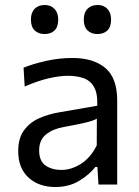

<svg xmlns="http://www.w3.org/2000/svg" viewBox="-20 -740 558 770"><path d="M202 10Q135.5 10 94.2 -28Q53 -66 53 -133.5Q53 -187.5 77.5 -219.2Q102 -251 139.2 -266.8Q176.5 -282.5 214.5 -289L370 -316Q372 -366.5 356.5 -392.2Q341 -418 313.8 -427Q286.5 -436 253 -436Q218.5 -436 175.2 -426Q132 -416 79 -393L74.5 -468.5Q111 -483.5 163.8 -495.5Q216.5 -507.5 271 -507.5Q354.5 -507.5 402.2 -467.5Q450 -427.5 450 -337V0H375L370.5 -70.5H362.5Q339.5 -40.5 298.2 -15.2Q257 10 202 10ZM226 -58.5Q266 -58.5 304.8 -83Q343.5 -107.5 368 -157L368.5 -264Q360.5 -259.5 347.2 -255Q334 -250.5 307.8 -244.8Q281.5 -239 235 -230.5Q192 -223 164.5 -200.8Q137 -178.5 137 -137Q137 -94 162.8 -76.2Q188.5 -58.5 226 -58.5ZM370.5 -603.5Q346 -603.5 331 -618Q316 -632.5 316 -661.5Q316 -689.5 331 -704.8Q346 -720 371.5 -720Q396.5 -720 411 -704.2Q425.5 -688.5 425.5 -661.5Q425.5 -632.5 410.8 -618Q396 -603.5 370.5 -603.5ZM158.5 -603.5Q134 -603.5 119 -618Q104 -632.5 104 -661.5Q104 -689.5 119 -704.8Q134 -720 159.5 -720Q184 -720 198.8 -704.2Q213.5 -688.5 213.5 -661.5Q213.5 -632.5 198.8 -618Q184 -603.5 158.5 -603.5Z"/></svg>

Font: Heraclito
Style: Regular
Weight: 400
Designer: Kostas Bartsokas (font) & Cristiano Sobral (main changes)
Foundry: Kostas Bartsokas (font) & Cristiano Sobral (main changes)
Version: Version 1.00;July 8, 2020;FontCreator 13.0.0.2655 64-bit